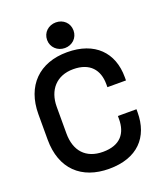

<svg xmlns="http://www.w3.org/2000/svg" viewBox="-163 -1007 956 1127"><g transform="rotate(-20 315.0 -443.5)"><path d="M238 -821C238 -775 275 -741 321 -741C367 -741 403 -775 403 -821C403 -868 367 -901 321 -901C275 -901 238 -868 238 -821ZM41 -429V-271C41 -87 151 14 323 14C500 14 592 -86 592 -241V-260H476V-241C476 -153 432 -92 323 -92C216 -92 157 -158 157 -267V-433C157 -538 218 -608 323 -608C427 -608 476 -548 476 -459V-440H592V-461C592 -614 496 -714 323 -714C149 -714 41 -607 41 -429Z"/></g></svg>

Font: Space Text SemiBold
Style: Regular
Weight: 600
Designer: Florian Karsten (Space Text), Colophon Foundry (Space Mono)
Foundry: Florian Karsten
Version: Version 1.003;PS 001.003;hotconv 1.0.88;makeotf.lib2.5.64775